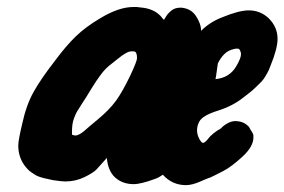

<svg xmlns="http://www.w3.org/2000/svg" viewBox="-20 -539 828 559"><path d="M190.4 -146.5Q196.3 -144.5 199.2 -144.5Q205.1 -144.5 211.9 -148.4Q218.8 -152.3 224.6 -157.2Q230.5 -162.1 242.7 -172.9Q254.9 -183.6 263.7 -190.4Q297.9 -218.8 316.9 -244.6Q335.9 -270.5 359.4 -319.3Q378.9 -361.3 378.9 -369.1Q378.9 -385.7 373 -388.7Q370.1 -389.6 364.3 -389.6Q359.4 -389.6 355 -388.2Q350.6 -386.7 344.7 -383.3Q338.9 -379.9 335 -377Q331.1 -374 322.3 -367.2Q313.5 -360.4 307.6 -355.5Q296.9 -347.7 288.6 -339.4Q280.3 -331.1 272.9 -320.8Q265.6 -310.5 260.7 -303.7Q255.9 -296.9 246.6 -281.7Q237.3 -266.6 231.4 -256.8Q226.6 -249 217.3 -234.9Q208 -220.7 204.6 -214.8Q201.2 -209 196.8 -198.2Q192.4 -187.5 190.9 -176.8Q189.5 -166 189.5 -151.4Q189.5 -146.5 190.4 -146.5ZM607.4 -308.6Q647.5 -312.5 667 -344.7Q681.6 -369.1 681.6 -380.9Q681.6 -388.7 676.8 -395.5Q671.9 -400.4 652.3 -393.6Q629.9 -385.7 614.3 -354.5Q613.3 -348.6 611.3 -333.5Q609.4 -318.4 607.4 -308.6ZM521.5 0Q481.4 0 454.1 -30.3Q443.4 -22.5 432.6 -18.6Q390.6 -2.9 369.1 -2.9Q341.8 -2.9 322.3 -16.6Q294.9 -35.2 291 -79.1Q270.5 -55.7 261.2 -45.9Q252 -36.1 226.1 -23.4Q200.2 -10.7 169.9 -10.7Q159.2 -10.7 133.8 -14.6Q132.8 -14.6 122.6 -17.1Q112.3 -19.5 109.4 -20Q106.4 -20.5 97.2 -23.4Q87.9 -26.4 83.5 -29.3Q79.1 -32.2 72.3 -36.6Q65.4 -41 60.1 -46.9Q54.7 -52.7 49.8 -59.6Q33.2 -84 33.2 -115.2Q33.2 -130.9 44.9 -179.7Q56.6 -233.4 77.6 -271Q98.6 -308.6 138.7 -360.4Q171.9 -405.3 200.7 -433.1Q229.5 -460.9 272.5 -486.3Q326.2 -518.6 368.2 -518.6H377.9Q389.6 -517.6 399.4 -516.1Q409.2 -514.6 417 -511.7Q424.8 -508.8 430.2 -505.9Q435.5 -502.9 440.4 -499Q445.3 -495.1 447.3 -492.7Q449.2 -490.2 452.6 -486.3Q456.1 -482.4 457 -481.4Q458 -481.4 462.9 -490.2Q467.8 -499 478.5 -507.8Q489.3 -516.6 503.9 -516.6H508.8Q537.1 -513.7 551.3 -491.2Q565.4 -468.8 565.4 -451.2V-449.2Q590.8 -474.6 626 -488.3Q675.8 -508.8 704.1 -508.8Q738.3 -508.8 762.7 -485.4Q788.1 -460 788.1 -425.8Q788.1 -397.5 767.6 -347.7Q763.7 -335.9 757.8 -325.7Q752 -315.4 747.6 -309.1Q743.2 -302.7 733.4 -293.5Q723.6 -284.2 720.2 -280.8Q716.8 -277.3 704.6 -267.6Q692.4 -257.8 689.5 -255.9Q658.2 -230.5 614.3 -216.8Q570.3 -203.1 560.5 -185.5Q553.7 -172.9 553.7 -160.2Q553.7 -150.4 557.1 -141.6Q560.5 -132.8 564.5 -127.9Q568.4 -123 570.3 -123Q574.2 -123 578.6 -127Q583 -130.9 586.9 -136.2Q590.8 -141.6 600.6 -149.9Q610.4 -158.2 623 -165L628.9 -170.9Q635.7 -176.8 645.5 -181.6Q655.3 -186.5 667 -186.5Q668 -186.5 670.9 -186Q673.8 -185.5 675.8 -185.5Q687.5 -183.6 696.3 -177.2Q705.1 -170.9 707 -166L710 -160.2Q716.8 -151.4 717.8 -144.5V-138.7Q717.8 -112.3 686 -83Q654.3 -53.7 629.9 -41Q605.5 -28.3 590.8 -21.5H589.8Q585.9 -20.5 562.5 -10.3Q539.1 0 521.5 0Z"/></svg>

Font: Essays1743
Style: BoldItalic
Weight: 700
Italic angle: -10°
Designer: Based on the typeface in a 1743 English translation of the essays of Montaigne.  PostScript/TrueType font designed by Jo
Version: Version 002.100